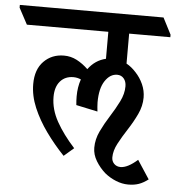

<svg xmlns="http://www.w3.org/2000/svg" viewBox="-101 -673 770 836"><g transform="rotate(5 284.5 -255.0)"><path d="M199 14Q156 -31 120 -81Q84 -131 62 -183Q40 -235 40 -286Q40 -350 75 -385.5Q110 -421 163 -421Q193 -421 219 -407.5Q245 -394 269 -371Q299 -412 346 -423V-541H-10L-48 -612V-624H580L617 -552V-541H437V-410Q459 -398 478 -377Q499 -355 511.5 -327Q524 -299 524 -269Q524 -232 507 -196Q490 -160 467.5 -125.5Q445 -91 428 -59Q411 -27 411 2Q411 19 422 30Q433 41 450 41Q481 41 524 3L577 84Q556 100 536 107Q516 114 490 114Q463 114 436 103Q409 92 387 74Q363 53 346 25Q329 -3 329 -33Q329 -70 346 -105.5Q363 -141 385 -175.5Q407 -210 424 -244Q441 -278 441 -311Q441 -332 430 -345Q419 -358 401 -358Q370 -358 348 -325Q326 -292 326 -231Q326 -222 327 -211.5Q328 -201 329 -191L235 -211Q234 -220 233.5 -230Q233 -240 233 -249Q233 -290 245 -324Q229 -331 212 -331Q176 -331 154.5 -306.5Q133 -282 133 -238Q133 -184 162.5 -131Q192 -78 242 -23Z"/></g></svg>

Font: Noto Serif Devanagari ExtraCondensed SemiBold
Style: Regular
Weight: 600
Width: 2
Designer: Universal Thirst, Indian Type Foundry and the Monotype Design Team
Foundry: Monotype Imaging Inc.
Version: Version 2.004; ttfautohint (v1.8.4.7-5d5b)